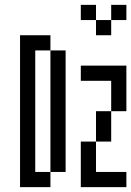

<svg xmlns="http://www.w3.org/2000/svg" viewBox="-20 -770 540 790"><path d="M375 -687.5H312.5V-750H375ZM62.5 -625H187.5V-562.5H125V-62.5H187.5V0H62.5ZM187.5 -562.5H250V-62.5H187.5ZM312.5 -187.5H375V-62.5H500V0H312.5ZM312.5 -500H500V-312.5H437.5V-437.5H312.5ZM375 -312.5H437.5V-187.5H375ZM375 -687.5H437.5V-625H375ZM437.5 -750H500V-687.5H437.5Z"/></svg>

Font: 寒蝉点阵体 16px
Style: Regular
Weight: 400
Designer: Designed by Warren2060
Foundry: ChillType
Version: Version 1.000